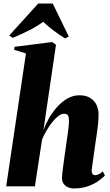

<svg xmlns="http://www.w3.org/2000/svg" viewBox="-20 -1055 622 1087"><path d="M396 12Q382 12 366.8 6Q351.5 0 341.2 -13.2Q331 -26.5 331 -49Q331 -58 333.2 -77.5Q335.5 -97 338.8 -121.8Q342 -146.5 345.5 -171.8Q349 -197 352 -217Q355.5 -242 358.8 -265Q362 -288 364.8 -307.8Q367.5 -327.5 369 -342.8Q370.5 -358 370.5 -366.5Q370.5 -381 368.8 -391Q367 -401 361 -406Q355 -411 343 -411Q327 -411 309 -397Q291 -383 273.8 -360.8Q256.5 -338.5 241.8 -313Q227 -287.5 218 -264L177.5 0H15L127 -752.5L60 -773L62.5 -790L275.5 -817L297 -801.5L226 -318.5Q236.5 -348.5 255.5 -382.5Q274.5 -416.5 301 -446.8Q327.5 -477 359.8 -496.2Q392 -515.5 429.5 -515.5Q467.5 -515.5 491.2 -500.2Q515 -485 526.5 -460.8Q538 -436.5 538 -409Q538 -379.5 535.2 -352.8Q532.5 -326 528.5 -300Q524.5 -274 520.5 -247Q518 -228.5 515 -207Q512 -185.5 509 -164Q506 -142.5 503.2 -123.8Q500.5 -105 499 -92.5Q499 -74.5 505 -68.8Q511 -63 517.5 -63Q526 -63 537.8 -68Q549.5 -73 562 -85L574 -61Q561 -47.5 537.2 -30.5Q513.5 -13.5 478.5 -0.8Q443.5 12 396 12ZM32.5 -854.5 196.5 -1035H278.5L369.5 -848L348.5 -837.5Q313.5 -859 281.5 -883.5Q249.5 -908 224.5 -931.5Q187 -904 140.5 -881Q94 -858 52 -840.5Z"/></svg>

Font: Merriweather 144pt Black
Style: Italic
Weight: 900
Italic angle: -7.8°
Version: Version 2.101